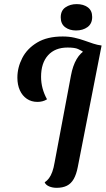

<svg xmlns="http://www.w3.org/2000/svg" viewBox="-20 -878 507 920"><path d="M251.3 22Q231.7 22 215.5 15.2Q199.3 8.3 194 -4.3Q206 -12.2 214.9 -24.2Q223.8 -36.3 230.5 -54.6Q237.2 -72.8 241.7 -99.8L320 -516Q328.8 -563.2 347 -594.3Q365.2 -625.5 394.3 -641.6Q423.5 -657.7 466.8 -660L352.8 -78.2Q346 -42.7 333.4 -20.5Q320.8 1.7 300.7 11.8Q280.5 22 251.3 22ZM159.7 -389.7Q130.5 -389.7 108.8 -404.4Q87 -419.2 75.2 -445.2Q63.3 -471.3 63.3 -505.8Q63.3 -554.5 86.6 -599.8Q109.8 -645.2 158.1 -674.2Q206.3 -703.2 280.3 -703.2Q310.7 -703.2 336.4 -697.4Q362.2 -691.7 384.4 -683.6Q406.7 -675.5 426.8 -669Q446.8 -662.5 466 -660L376.7 -628.8L375.3 -632.3Q369.3 -635.8 354.1 -643Q338.8 -650.2 303.8 -650.2Q243.7 -650.2 210.2 -613.1Q176.8 -576 176.8 -510Q176.8 -481.8 183.9 -455Q191 -428.2 205.3 -402.2Q195.2 -395.7 183.4 -392.7Q171.7 -389.7 159.7 -389.7ZM344.2 -732Q313 -732 292 -747.8Q271 -763.7 271 -794.8Q271 -827.3 293.6 -842.8Q316.2 -858.3 347.3 -858.3Q380.2 -858.3 400.9 -842.8Q421.7 -827.3 421.7 -796.8Q421.7 -764.5 399.3 -748.2Q377 -732 344.2 -732Z"/></svg>

Font: Sansita Swashed Light
Style: Regular
Weight: 300
Designer: Pablo Cosgaya
Foundry: Omnibus-Type
Version: Version 1.003